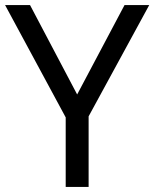

<svg xmlns="http://www.w3.org/2000/svg" viewBox="-20 -734 606 754"><path d="M283 -363 469 -714H566L328 -277V0H238V-273L0 -714H98Z"/></svg>

Font: Noto Sans Ol Chiki
Style: Regular
Weight: 400
Designer: Monotype Design Team, Lewis McGuffie
Foundry: Monotype Imaging Inc.
Version: Version 2.003